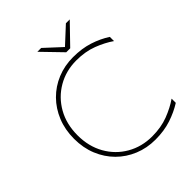

<svg xmlns="http://www.w3.org/2000/svg" viewBox="-241 -1015 1165 1165"><g transform="rotate(-45 342.0 -432.0)"><path d="M410 10Q337 10 274 -16Q211 -42 164 -89Q117 -136 90.5 -200.5Q64 -265 64 -343Q64 -421 90.5 -486Q117 -551 164 -598.5Q211 -646 274 -672Q337 -698 410 -698Q485 -698 545.5 -678.5Q606 -659 655 -627V-591Q609 -623 548 -646.5Q487 -670 410 -670Q321 -670 249 -628Q177 -586 135.5 -512.5Q94 -439 94 -343Q94 -248 135.5 -174.5Q177 -101 249 -59.5Q321 -18 410 -18Q487 -18 548 -41.5Q609 -65 655 -97V-61Q606 -30 545.5 -10Q485 10 410 10ZM436 -748H402L280 -874H313L419 -776L525 -874H558Z"/></g></svg>

Font: Roundo Variable
Style: Regular
Weight: 200
Designer: Shiva Nallaperumal
Foundry: Indian Type Foundry
Version: Version 2.000